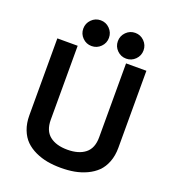

<svg xmlns="http://www.w3.org/2000/svg" viewBox="-165 -1051 1069 1195"><g transform="rotate(20 369.0 -454.0)"><path d="M214.8 -240.2Q214.8 -168 257.6 -134Q300.3 -100.1 375 -100.1Q449.7 -100.1 492.4 -134Q535.2 -168 535.2 -240.2V-730H669.9V-220.2Q669.9 -168 653.8 -126.2Q637.7 -84.5 610.4 -57.6Q583 -30.8 544.7 -12.9Q506.3 4.9 464.6 12.5Q422.9 20 375 20Q327.1 20 285.4 12.5Q243.7 4.9 205.3 -12.9Q167 -30.8 139.6 -57.6Q112.3 -84.5 96.2 -126.2Q80.1 -168 80.1 -220.2V-730H214.8ZM235.8 -782.7Q210.9 -807.6 210.9 -842.8Q210.9 -877.9 235.8 -903.1Q260.7 -928.2 295.9 -928.2Q331.1 -928.2 356 -903.1Q380.9 -877.9 380.9 -842.8Q380.9 -807.6 356 -782.7Q331.1 -757.8 295.9 -757.8Q260.7 -757.8 235.8 -782.7ZM464.8 -782.7Q439.9 -807.6 439.9 -842.8Q439.9 -877.9 464.8 -903.1Q489.7 -928.2 524.9 -928.2Q560.1 -928.2 585 -903.1Q609.9 -877.9 609.9 -842.8Q609.9 -807.6 585 -782.7Q560.1 -757.8 524.9 -757.8Q489.7 -757.8 464.8 -782.7Z"/></g></svg>

Font: Miedinger*
Style: Bold
Weight: 700
Version: Version 001.000